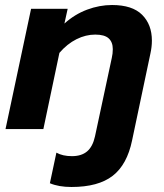

<svg xmlns="http://www.w3.org/2000/svg" viewBox="-20 -515 654 766"><path d="M179 216 205 94Q230 108 267 108Q305 108 327.5 89Q350 70 359 29L426 -284Q430 -301 430 -319Q430 -347 413.5 -362Q397 -377 360 -377Q322 -377 285 -358.5Q248 -340 217 -304L153 0H2L104 -480H250L237 -421Q278 -458 327.5 -476.5Q377 -495 427 -495Q508 -495 547 -456Q586 -417 586 -353Q586 -328 580 -301L507 45Q487 142 429.5 186.5Q372 231 265 231Q214 231 179 216Z"/></svg>

Font: Prompt SemiBold
Style: Italic
Weight: 600
Italic angle: -12°
Designer: Katatrad Team
Foundry: CadsonDemak
Version: Version 1.001